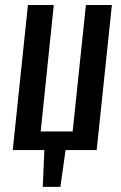

<svg xmlns="http://www.w3.org/2000/svg" viewBox="-20 -598 483 765"><path d="M150.4 146.5 156.7 0H30.8L91.3 -578.1H194.3L142.1 -74.2H269.5L322.3 -578.1H425.8L365.2 0H241.2L220.7 146.5Z"/></svg>

Font: Oswald
Style: Regular
Weight: 400
Designer: Vernon Adams
Foundry: Vernon Adams
Version: 3.0; ttfautohint (v0.94.23-7a4d-dirty) -l 8 -r 50 -G 200 -x 